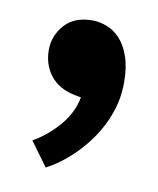

<svg xmlns="http://www.w3.org/2000/svg" viewBox="-50 -193 337 409"><g transform="rotate(10 119.0 11.0)"><path d="M108 11Q74 4 56 -19Q38 -42 38 -74Q38 -105 59 -128.5Q80 -152 119 -152Q134 -152 150 -146Q166 -140 179 -126Q192 -112 200 -89Q208 -66 208 -33Q208 1 197 32.5Q186 64 167 91Q148 118 124 139.5Q100 161 75 174L37 122Q67 105 91.5 77Q116 49 123 14Z"/></g></svg>

Font: Mukta Mahee
Style: Bold
Weight: 700
Designer: Shuchita Grover, Noopur Datye, Girish Dalvi, Yashodeep Gholap
Foundry: Ek Type
Version: Version 2.538;PS 1.000;hotconv 16.6.51;makeotf.lib2.5.65220;